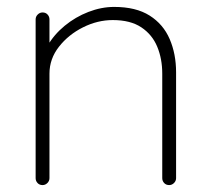

<svg xmlns="http://www.w3.org/2000/svg" viewBox="-20 -535 612 555"><path d="M310 -515Q373 -515 412.5 -490Q452 -465 470.5 -422Q489 -379 489 -326V-20Q489 -12 483 -6Q477 0 469 0Q460 0 454.5 -6Q449 -12 449 -20V-322Q449 -365 434.5 -400Q420 -435 388.5 -456Q357 -477 306 -477Q262 -477 220 -456Q178 -435 150.5 -400Q123 -365 123 -322V-20Q123 -12 117 -6Q111 0 103 0Q94 0 88.5 -6Q83 -12 83 -20V-479Q83 -487 89 -493Q95 -499 103 -499Q112 -499 117.5 -493Q123 -487 123 -479V-381L98 -333Q98 -369 117 -402Q136 -435 167 -460.5Q198 -486 235.5 -500.5Q273 -515 310 -515Z"/></svg>

Font: Quicksand Light Light
Style: Regular
Weight: 300
Version: Version 3.006